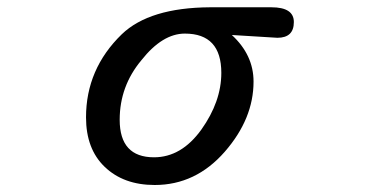

<svg xmlns="http://www.w3.org/2000/svg" viewBox="-20 -493 1040 535"><path d="M271.5 -28.3Q219.7 -78.1 219.7 -166Q219.7 -300.8 319.3 -397.5Q396.5 -471.7 565.4 -472.7H736.3Q798.8 -472.7 798.8 -431.6Q798.8 -387.7 752.9 -387.7L626 -395.5Q686.5 -339.8 686.5 -265.6Q686.5 -162.1 606.4 -70.3Q525.4 22.5 411.1 22.5Q324.2 22.5 271.5 -28.3ZM541 -131.8Q596.7 -210 596.7 -290Q596.7 -399.4 495.1 -399.4Q432.6 -399.4 374 -325.2Q313.5 -252.9 313.5 -159.2Q313.5 -54.7 409.2 -54.7Q485.4 -54.7 541 -131.8Z"/></svg>

Font: KTXP_ComRound
Style: Medium
Weight: 500
Version: Version 1.01;May 16, 2022;FontCreator 13.0.0.2683 64-bit